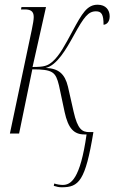

<svg xmlns="http://www.w3.org/2000/svg" viewBox="-20 -566 485 814"><path d="M242 228C314 228 342 202 376 -6H358C329 -6 309 -17 292 -93L268 -199C255 -253 228 -276 174 -278C221 -289 260 -356 294 -418C336 -494 354 -518 387 -518C411 -518 419 -504 419 -461C433 -462 445 -474 445 -497C445 -523 429 -546 394 -546C349 -546 328 -509 288 -435C254 -372 233 -332 203 -305C182 -287 168 -282 118 -282L175 -536H71L69 -526H84C108 -526 123 -520 123 -494C123 -483 120 -465 115 -441L22 0H61L117 -272C204 -272 216 -261 230 -204L254 -91C269 -22 293 4 338 4H347C320 195 280 218 246 218C236 218 222 216 210 212L208 222C221 226 230 228 242 228Z"/></svg>

Font: Noto Serif Display ExtraCondensed ExtraLight
Style: Italic
Weight: 200
Width: 2
Italic angle: -12°
Designer: Monotype Design Team
Foundry: Monotype Imaging Inc.
Version: Version 2.009